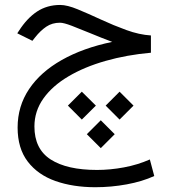

<svg xmlns="http://www.w3.org/2000/svg" viewBox="-20 -430 702 787"><path d="M598.6 -284.7V-213.9Q499.5 -205.1 412.8 -180.4Q326.2 -155.8 260.5 -116.9Q194.8 -78.1 158 -26.4Q121.1 25.4 121.1 88.4Q121.1 180.7 187.7 223.6Q254.4 266.6 377.9 266.6Q431.6 266.6 488 256.1Q544.4 245.6 594.2 223.6L612.3 291.5Q563 314 499.5 325.7Q436 337.4 370.6 337.4Q279.3 337.4 207.3 312Q135.3 286.6 93.8 232.4Q52.2 178.2 52.2 92.8Q52.2 5.4 99.1 -64.7Q146 -134.8 233.2 -184.1Q320.3 -233.4 439.9 -258.3Q394.5 -275.4 351.1 -293.5Q307.6 -311.5 274.4 -324.2Q241.2 -336.9 226.1 -336.9Q193.8 -336.9 169.7 -320.6Q145.5 -304.2 124 -276.9L112.8 -262.7L50.8 -293.5L57.6 -303.7Q90.8 -355.5 131.8 -382.6Q172.9 -409.7 226.6 -409.7Q255.4 -409.7 298.6 -391.8Q341.8 -374 393.3 -350.1Q444.8 -326.2 497.8 -306.9Q550.8 -287.6 598.6 -284.7ZM470.2 -54.2 527.3 2.9 470.2 60.1 413.1 2.9ZM315.4 -54.2 373 2.9 315.4 60.1 258.3 2.9ZM393.1 63 450.2 120.1 393.1 177.2 335.9 120.1Z"/></svg>

Font: Vazirmatn FD Light
Style: Regular
Weight: 300
Designer: Saber Rastikerdar
Foundry: Saber Rastikerdar
Version: Version 33.003